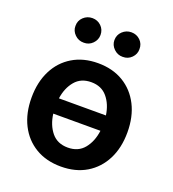

<svg xmlns="http://www.w3.org/2000/svg" viewBox="-139 -866 886 984"><g transform="rotate(20 304.0 -374.5)"><path d="M303.7 10.7Q224.1 10.7 165.3 -24.4Q106.4 -59.6 74.5 -122.8Q42.5 -186 42.5 -270.5Q42.5 -355 74.5 -418.5Q106.4 -481.9 165.3 -517.3Q224.1 -552.7 303.7 -552.7Q383.8 -552.7 442.4 -517.3Q501 -481.9 533.2 -418.5Q565.4 -355 565.4 -270.5Q565.4 -186 533.2 -122.8Q501 -59.6 442.4 -24.4Q383.8 10.7 303.7 10.7ZM304.2 -92.8Q360.8 -92.8 392.8 -131.8Q424.8 -170.9 432.6 -231H175.3Q183.1 -170.9 215.1 -131.8Q247.1 -92.8 304.2 -92.8ZM175.8 -314.5H432.1Q423.8 -373 391.8 -411.1Q359.9 -449.2 304.2 -449.2Q248 -449.2 216.1 -411.1Q184.1 -373 175.8 -314.5ZM197.3 -626Q168.9 -625.5 148.4 -645.5Q127.9 -665.5 128.4 -692.4Q127.9 -721.2 148.4 -740.5Q168.9 -759.8 197.3 -759.8Q225.6 -759.8 245.4 -740.5Q265.1 -721.2 265.1 -692.4Q265.1 -665.5 245.4 -645.5Q225.6 -625.5 197.3 -626ZM409.7 -626Q381.8 -625.5 361.3 -645.5Q340.8 -665.5 340.8 -692.4Q340.8 -721.2 361.3 -740.5Q381.8 -759.8 409.7 -759.8Q438.5 -759.8 458.3 -740.5Q478 -721.2 477.5 -692.4Q478 -665.5 458.3 -645.5Q438.5 -625.5 409.7 -626Z"/></g></svg>

Font: Inter Semi Bold
Style: Regular
Weight: 600
Designer: Rasmus Andersson
Foundry: rsms
Version: Version 4.000;git-e0f93cc